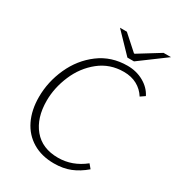

<svg xmlns="http://www.w3.org/2000/svg" viewBox="-216 -1046 1085 1187"><g transform="rotate(30 326.0 -452.5)"><path d="M68 -297Q68 -405 114 -507Q160 -609 246 -673.5Q332 -738 447 -738Q511 -738 562.5 -709Q614 -680 638 -632L606 -610Q581 -650 540.5 -672Q500 -694 446 -694Q347 -694 273 -635Q199 -576 160 -484.5Q121 -393 121 -301Q121 -178 182.5 -104Q244 -30 357 -30Q459 -30 544 -98L568 -69Q520 -28 469 -7.5Q418 13 353 13Q265 13 200.5 -25.5Q136 -64 102 -134Q68 -204 68 -297ZM288 -918H337L442 -824H447L599 -918H652L467 -781H420Z"/></g></svg>

Font: Nebula Sans Light
Style: Regular
Weight: 300
Italic angle: -9°
Designer: Paul D. Hunt for Adobe (as Source Sans)
Foundry: Nebula Entertainment & Broadcasting LLC
Version: Version 1.010